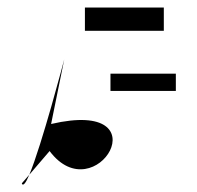

<svg xmlns="http://www.w3.org/2000/svg" viewBox="-20 -620 525 511"><path d="M38 -132C41 -123 49 -133 58 -155ZM58 -155 112 -218C234 -55 417 -360 116 -290L151 -462C151 -462 91 -233 58 -155ZM206 -538H416V-600H206ZM274 -378H448V-424H274Z"/></svg>

Font: Digital Distortion
Style: Regular
Weight: 400
Version: Version 1